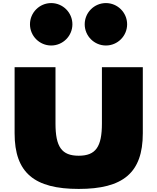

<svg xmlns="http://www.w3.org/2000/svg" viewBox="-20 -1207 1024 1249"><path d="M313 -1187C237 -1187 175 -1125 175 -1049C175 -973 237 -911 313 -911C389 -911 451 -973 451 -1049C451 -1125 389 -1187 313 -1187ZM669 -1187C593 -1187 531 -1125 531 -1049C531 -973 593 -911 669 -911C745 -911 807 -973 807 -1049C807 -1125 745 -1187 669 -1187ZM75 -770H341V-404C341 -252 381 -194 492 -194C603 -194 643 -252 643 -404V-770H909V-340C909 -82 780 22 492 22C204 22 75 -82 75 -340Z"/></svg>

Font: Poland Can Into
Style: BigWritings
Weight: 700
Foundry: Cannot Into Space Fonts
Version: Version 0.92